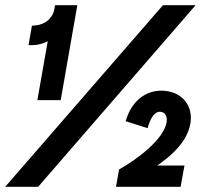

<svg xmlns="http://www.w3.org/2000/svg" viewBox="-35 -720 787 740"><path d="M149 -561 109 -334H199L263 -700H177L175 -687C169 -650 139 -625 101 -622L88 -621L75 -546H89C108 -546 129 -551 149 -561ZM424 -67 412 0H661L676 -82H571C629 -122 687 -175 699 -245C709 -306 674 -363 600 -370C521 -377 471 -321 453 -264L449 -253L534 -226L538 -240C547 -265 561 -292 585 -289C601 -287 611 -272 607 -248C595 -182 494 -106 424 -67ZM-15 0H112L719 -700H593Z"/></svg>

Font: Fixel Text 20240404 SemiBold
Style: Italic
Weight: 600
Width: 4
Italic angle: -10°
Designer: AlfaBravo + MacPaw
Foundry: Kyrylo Tkachov, Marchela Mozhyna, Serhii Makarenko, Maria Weinstein, Zakhar Kryvoshyya
Version: Version 1.211;Glyphs 3.2 (3225)